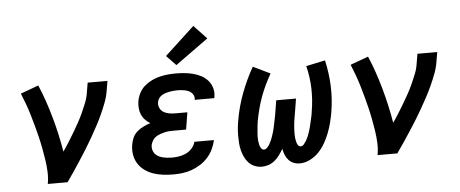

<svg xmlns="http://www.w3.org/2000/svg" viewBox="-52 -912 2503 1044"><g transform="rotate(-5 1200.0 -389.5)"><path d="M170 0Q176 -33 174.5 -66.5Q173 -100 168 -132Q163 -164 157 -196Q151 -228 143.5 -259Q136 -290 127.5 -321Q119 -352 110 -382.5Q101 -413 90 -443Q79 -473 67 -502L165 -538Q184 -494 199.5 -448.5Q215 -403 228 -356.5Q241 -310 251.5 -263Q262 -216 270 -168Q287 -192 302.5 -217Q318 -242 333 -267Q348 -292 362 -317.5Q376 -343 388 -369.5Q400 -396 410.5 -422.5Q421 -449 425 -477L434 -530H542L533 -477Q528 -445 516 -413.5Q504 -382 490 -351Q476 -320 460 -290.5Q444 -261 427 -231Q410 -201 392 -172Q374 -143 355 -114Q336 -85 317 -56.5Q298 -28 278 0Z M854 8Q826 8 798.5 4.5Q771 1 746 -7.5Q721 -16 699.5 -31.5Q678 -47 664 -69Q650 -91 645.5 -118.5Q641 -146 646 -173Q649 -193 657.5 -211.5Q666 -230 682 -243.5Q698 -257 716.5 -266Q735 -275 754 -281Q739 -290 726.5 -303Q714 -316 707 -332.5Q700 -349 698.5 -368Q697 -387 700 -406Q704 -428 715 -449.5Q726 -471 744 -486.5Q762 -502 783.5 -512.5Q805 -523 827.5 -528.5Q850 -534 872 -536Q894 -538 916 -538Q941 -538 965 -535.5Q989 -533 1011.5 -527Q1034 -521 1054.5 -510Q1075 -499 1090 -481.5Q1105 -464 1111.5 -441Q1118 -418 1114 -394Q1114 -392 1113.5 -390Q1113 -388 1112 -386H1005Q1005 -387 1005.5 -387.5Q1006 -388 1006 -389Q1008 -399 1004 -408.5Q1000 -418 993 -425Q986 -432 976.5 -436Q967 -440 957.5 -442Q948 -444 937.5 -445Q927 -446 916 -446Q906 -446 895 -445Q884 -444 873 -442Q862 -440 851 -436.5Q840 -433 830.5 -427Q821 -421 814 -411Q807 -401 806 -390Q803 -373 810.5 -358Q818 -343 832 -335Q846 -327 863 -324.5Q880 -322 897 -322H960L945 -229H882Q869 -229 856 -228.5Q843 -228 830 -225Q817 -222 804 -217.5Q791 -213 779.5 -205.5Q768 -198 761 -186Q754 -174 751 -161Q749 -148 752 -136Q755 -124 762.5 -114.5Q770 -105 781 -99Q792 -93 804 -90Q816 -87 828.5 -85.5Q841 -84 854 -84Q874 -84 893.5 -87Q913 -90 931.5 -98.5Q950 -107 964.5 -123Q979 -139 984 -159H1091Q1085 -133 1073.5 -109Q1062 -85 1044 -65Q1026 -45 1003 -30.5Q980 -16 955 -7Q930 2 904.5 5Q879 8 854 8ZM923 -583 871 -637 1033 -787 1103 -713Z M1339 8Q1318 8 1299.5 0.5Q1281 -7 1267.5 -21Q1254 -35 1245.5 -53Q1237 -71 1232 -90Q1227 -109 1225.5 -129.5Q1224 -150 1224 -171Q1224 -192 1226 -213Q1228 -234 1232 -255Q1238 -291 1248 -328Q1258 -365 1271.5 -400.5Q1285 -436 1301 -470.5Q1317 -505 1336 -538L1429 -493Q1412 -463 1397.5 -432.5Q1383 -402 1371.5 -370.5Q1360 -339 1351.5 -306Q1343 -273 1337 -241Q1335 -230 1334 -219Q1333 -208 1332 -197.5Q1331 -187 1330 -176Q1329 -165 1329 -154.5Q1329 -144 1330 -133.5Q1331 -123 1333.5 -113Q1336 -103 1341.5 -93.5Q1347 -84 1358 -84Q1368 -84 1375.5 -92.5Q1383 -101 1388.5 -110Q1394 -119 1398 -128.5Q1402 -138 1405.5 -147.5Q1409 -157 1412 -167Q1415 -177 1417.5 -186.5Q1420 -196 1422 -206Q1424 -216 1426 -225.5Q1428 -235 1430 -245Q1432 -255 1434 -265L1447 -345H1555L1542 -265Q1540 -255 1538.5 -245.5Q1537 -236 1535.5 -226Q1534 -216 1533 -206Q1532 -196 1531.5 -186.5Q1531 -177 1530.5 -167Q1530 -157 1530.5 -147.5Q1531 -138 1532 -128.5Q1533 -119 1535.5 -110Q1538 -101 1543 -92.5Q1548 -84 1558 -84Q1568 -84 1575.5 -93Q1583 -102 1588.5 -111Q1594 -120 1598 -129.5Q1602 -139 1605.5 -148.5Q1609 -158 1612 -168Q1615 -178 1617.5 -188Q1620 -198 1622 -207.5Q1624 -217 1626.5 -227Q1629 -237 1631 -247Q1633 -257 1634 -267Q1645 -331 1643 -393.5Q1641 -456 1626 -516L1730 -538Q1746 -469 1749 -398Q1752 -327 1740 -255Q1735 -226 1728 -198.5Q1721 -171 1710.5 -143.5Q1700 -116 1685 -89.5Q1670 -63 1649 -41Q1628 -19 1600.5 -5.5Q1573 8 1545 8Q1527 8 1511 1.5Q1495 -5 1484 -17.5Q1473 -30 1466.5 -46Q1460 -62 1457 -79Q1447 -62 1435.5 -46Q1424 -30 1409 -17.5Q1394 -5 1375.5 1.5Q1357 8 1339 8Z M1970 0Q1976 -33 1974.5 -66.5Q1973 -100 1968 -132Q1963 -164 1957 -196Q1951 -228 1943.5 -259Q1936 -290 1927.5 -321Q1919 -352 1910 -382.5Q1901 -413 1890 -443Q1879 -473 1867 -502L1965 -538Q1984 -494 1999.5 -448.5Q2015 -403 2028 -356.5Q2041 -310 2051.5 -263Q2062 -216 2070 -168Q2087 -192 2102.5 -217Q2118 -242 2133 -267Q2148 -292 2162 -317.5Q2176 -343 2188 -369.5Q2200 -396 2210.5 -422.5Q2221 -449 2225 -477L2234 -530H2342L2333 -477Q2328 -445 2316 -413.5Q2304 -382 2290 -351Q2276 -320 2260 -290.5Q2244 -261 2227 -231Q2210 -201 2192 -172Q2174 -143 2155 -114Q2136 -85 2117 -56.5Q2098 -28 2078 0Z"/></g></svg>

Font: Iosevka Slab SmBdExObl
Style: Regular
Weight: 600
Width: 7
Italic angle: -9°
Monospace: yes
Designer: Belleve Invis
Foundry: Belleve Invis
Version: Version 11.1.0; ttfautohint (v1.8.3)